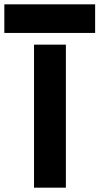

<svg xmlns="http://www.w3.org/2000/svg" viewBox="-82 -866 459 886"><path d="M75 0V-660H222V0ZM-62 -714V-846H357V-714Z"/></svg>

Font: Lil Grotesk Black
Style: Regular
Weight: 900
Designer: Bastien Sozeau
Foundry: NBR — Bastien Sozeau
Version: Version 3.003; ttfautohint (v1.8.4.7-5d5b);gftools[0.9.33]